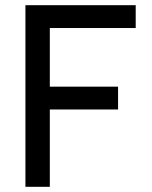

<svg xmlns="http://www.w3.org/2000/svg" viewBox="-20 -720 584 740"><path d="M78 -700H503V-612H172V-386H435V-298H172V0H78Z"/></svg>

Font: Haskoy Medium
Style: Regular
Weight: 500
Designer: Ertekin Erdin
Foundry: Ertekin Erdin
Version: Version 1.500; ttfautohint (v1.8.3)